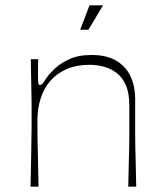

<svg xmlns="http://www.w3.org/2000/svg" viewBox="-20 -703 616 723"><path d="M95 0Q97 -78 97.5 -121.5Q98 -165 98.5 -189Q99 -213 99 -229.5Q99 -246 99 -270Q99 -293 99 -308.5Q99 -324 98.5 -342.5Q98 -361 97.5 -393Q97 -425 96 -480H124Q123 -464 123 -451.5Q123 -439 123 -430Q123 -400 124 -391.5Q125 -383 130 -383Q135 -383 139.5 -387.5Q144 -392 154 -408Q164 -423 185 -443.5Q206 -464 240.5 -480Q275 -496 325 -496Q381 -496 417.5 -474.5Q454 -453 471.5 -415.5Q489 -378 489 -330Q489 -286 489 -256Q489 -226 489 -202Q489 -178 489.5 -152Q490 -126 491 -90.5Q492 -55 493 0H463Q464 -55 465 -90.5Q466 -126 466.5 -151Q467 -176 467 -197Q467 -218 467 -243Q467 -268 467 -305Q467 -352 454 -382Q441 -412 419 -428.5Q397 -445 370.5 -452Q344 -459 316 -459Q269 -459 232.5 -443.5Q196 -428 171 -400Q146 -372 133.5 -333.5Q121 -295 121 -249Q121 -224 121 -207Q121 -190 121.5 -168Q122 -146 123 -107.5Q124 -69 125 0ZM282 -591 317 -683H368L313 -591Z"/></svg>

Font: Ojuju ExtraLight
Style: Regular
Weight: 200
Designer: Chisaokwu Joboson, Mirko Velimirovic
Foundry: Udi Foundry
Version: Version 1.000